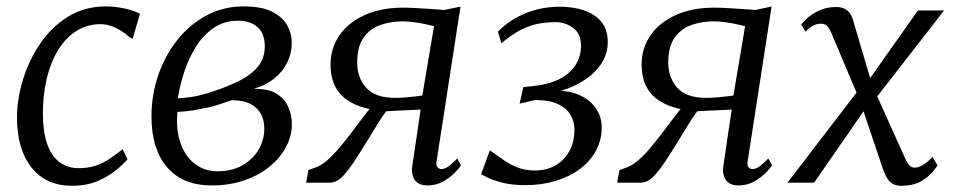

<svg xmlns="http://www.w3.org/2000/svg" viewBox="-20 -586 3062 616"><path d="M210.5 10Q127.5 10 81 -48.8Q34.5 -107.5 34.5 -209Q34.5 -266.5 53.2 -328.8Q72 -391 108 -444.8Q144 -498.5 197.5 -532Q251 -565.5 320.5 -565.5Q347 -565.5 377.5 -559.2Q408 -553 429 -542L405.5 -461L394 -468Q381.5 -479.5 366 -488.8Q350.5 -498 334.5 -503.2Q318.5 -508.5 303 -508.5Q260.5 -508.5 226.5 -487.5Q192.5 -466.5 168 -427.8Q143.5 -389 130.5 -336Q117.5 -283 117.5 -219Q118 -162 131.5 -123.8Q145 -85.5 170.8 -66Q196.5 -46.5 232.5 -46.5Q262.5 -46.5 286 -54.2Q309.5 -62 330.5 -75.8Q351.5 -89.5 373.5 -107.5L389 -75Q377 -60.5 352.5 -40.2Q328 -20 292.8 -5Q257.5 10 210.5 10Z M659 9Q613.5 9 578 -5.2Q542.5 -19.5 517.5 -47.8Q492.5 -76 479.2 -117.2Q466 -158.5 466 -212.5Q466 -282.5 488 -345.8Q510 -409 549.8 -458.8Q589.5 -508.5 643.5 -537Q697.5 -565.5 762 -565.5Q818.5 -565.5 852.2 -548.8Q886 -532 901 -505.5Q916 -479 916 -448.5Q916 -415.5 901.8 -386Q887.5 -356.5 860.2 -334.5Q833 -312.5 794 -301Q840.5 -302 867 -285.5Q893.5 -269 905 -242.5Q916.5 -216 916.5 -187Q916.5 -150.5 898.2 -115.5Q880 -80.5 845.8 -52.2Q811.5 -24 764 -7.5Q716.5 9 659 9ZM678 -36.5Q723.5 -36.5 757 -55.2Q790.5 -74 809.2 -105.2Q828 -136.5 828 -173.5Q828 -199.5 817.2 -220Q806.5 -240.5 783.5 -252.5Q760.5 -264.5 724 -264.5Q716.5 -262.5 704.2 -258Q692 -253.5 676.5 -248.8Q661 -244 644.5 -240.5Q625.5 -236.5 601.2 -232.2Q577 -228 549 -227Q548.5 -219 548.2 -211.2Q548 -203.5 548 -196Q548 -151 563.8 -114.8Q579.5 -78.5 609 -57.5Q638.5 -36.5 678 -36.5ZM550.5 -270.5Q571.5 -272 589 -274.2Q606.5 -276.5 624.2 -281Q642 -285.5 663 -292.5Q710 -308 747.8 -326.8Q785.5 -345.5 807.5 -372.2Q829.5 -399 829.5 -438Q829.5 -477.5 806.8 -498.5Q784 -519.5 743.5 -519.5Q699.5 -519.5 666 -496.8Q632.5 -474 609.2 -437Q586 -400 571.5 -356.2Q557 -312.5 550.5 -270.5Z M1447 -77.5 1459 -55.5Q1455 -48.5 1440 -32.8Q1425 -17 1402.2 -4Q1379.5 9 1351 9Q1326 9 1313.5 -5.2Q1301 -19.5 1301.5 -45L1329.5 -234.5Q1315 -233.5 1294.8 -232.8Q1274.5 -232 1254.2 -231Q1234 -230 1219 -229Q1206.5 -212.5 1192.2 -189.5Q1178 -166.5 1162.2 -140.5Q1146.5 -114.5 1129 -87.5Q1106.5 -51 1084.2 -25.5Q1062 0 1038 0H962L969.5 -40.5L993.5 -49Q1011 -55.5 1029.5 -71.5Q1048 -87.5 1067 -109.8Q1086 -132 1104.5 -156.5Q1123 -181 1140.8 -204.5Q1158.5 -228 1174.5 -247L1197 -231Q1153 -236.5 1123 -249.2Q1093 -262 1074.8 -281.2Q1056.5 -300.5 1048.5 -325Q1040.5 -349.5 1040.5 -379Q1040.5 -430.5 1068.5 -471.8Q1096.5 -513 1149 -537.2Q1201.5 -561.5 1274.5 -561.5Q1289.5 -561.5 1313.5 -560.2Q1337.5 -559 1362.5 -557.2Q1387.5 -555.5 1405.5 -554L1457.5 -565L1380.5 -67Q1378.5 -54.5 1384 -49Q1389.5 -43.5 1395.5 -43.5Q1406 -43.5 1417.8 -51.5Q1429.5 -59.5 1447 -77.5ZM1335 -279.5 1372.5 -502Q1365 -504 1348 -507.8Q1331 -511.5 1310.5 -514.5Q1290 -517.5 1271.5 -517.5Q1234.5 -517.5 1201 -506Q1167.5 -494.5 1146.8 -465.8Q1126 -437 1126 -385Q1126 -337 1154.8 -304.5Q1183.5 -272 1248.5 -272Q1263 -272 1281 -273.5Q1299 -275 1314.2 -276.8Q1329.5 -278.5 1335 -279.5Z M1666.5 8Q1620 8 1588.2 -0.8Q1556.5 -9.5 1540.2 -18.2Q1524 -27 1523.5 -27L1551.5 -103.5Q1571 -90.5 1592 -75.2Q1613 -60 1638.5 -49.5Q1664 -39 1696 -39Q1732 -39 1760.5 -54.5Q1789 -70 1806 -99.8Q1823 -129.5 1823 -171Q1823 -195.5 1810.8 -217Q1798.5 -238.5 1770.8 -251.8Q1743 -265 1696.5 -265L1647 -253.5L1659 -306.5L1686 -309.5Q1737 -314 1772 -331Q1807 -348 1825.5 -375.8Q1844 -403.5 1844 -439.5Q1844 -478 1818.8 -496.5Q1793.5 -515 1763 -515Q1737 -515 1710.2 -510.5Q1683.5 -506 1654 -491.8Q1624.5 -477.5 1588.5 -447L1577.5 -484.5Q1606 -513 1639 -530.8Q1672 -548.5 1706.8 -556.5Q1741.5 -564.5 1773.5 -564.5Q1845 -564.5 1887.5 -536Q1930 -507.5 1930 -451Q1930 -420.5 1916.5 -394.2Q1903 -368 1878.2 -346.5Q1853.5 -325 1818.8 -309.2Q1784 -293.5 1742.5 -285L1741.5 -294Q1794.5 -298.5 1832.2 -283.8Q1870 -269 1890.2 -240.8Q1910.5 -212.5 1910.5 -177.5Q1910.5 -137 1892.2 -103Q1874 -69 1841 -44.2Q1808 -19.5 1763.5 -5.8Q1719 8 1666.5 8Z M2445 -77.5 2457 -55.5Q2453 -48.5 2438 -32.8Q2423 -17 2400.2 -4Q2377.5 9 2349 9Q2324 9 2311.5 -5.2Q2299 -19.5 2299.5 -45L2327.5 -234.5Q2313 -233.5 2292.8 -232.8Q2272.5 -232 2252.2 -231Q2232 -230 2217 -229Q2204.5 -212.5 2190.2 -189.5Q2176 -166.5 2160.2 -140.5Q2144.5 -114.5 2127 -87.5Q2104.5 -51 2082.2 -25.5Q2060 0 2036 0H1960L1967.5 -40.5L1991.5 -49Q2009 -55.5 2027.5 -71.5Q2046 -87.5 2065 -109.8Q2084 -132 2102.5 -156.5Q2121 -181 2138.8 -204.5Q2156.5 -228 2172.5 -247L2195 -231Q2151 -236.5 2121 -249.2Q2091 -262 2072.8 -281.2Q2054.5 -300.5 2046.5 -325Q2038.5 -349.5 2038.5 -379Q2038.5 -430.5 2066.5 -471.8Q2094.5 -513 2147 -537.2Q2199.5 -561.5 2272.5 -561.5Q2287.5 -561.5 2311.5 -560.2Q2335.5 -559 2360.5 -557.2Q2385.5 -555.5 2403.5 -554L2455.5 -565L2378.5 -67Q2376.5 -54.5 2382 -49Q2387.5 -43.5 2393.5 -43.5Q2404 -43.5 2415.8 -51.5Q2427.5 -59.5 2445 -77.5ZM2333 -279.5 2370.5 -502Q2363 -504 2346 -507.8Q2329 -511.5 2308.5 -514.5Q2288 -517.5 2269.5 -517.5Q2232.5 -517.5 2199 -506Q2165.5 -494.5 2144.8 -465.8Q2124 -437 2124 -385Q2124 -337 2152.8 -304.5Q2181.5 -272 2246.5 -272Q2261 -272 2279 -273.5Q2297 -275 2312.2 -276.8Q2327.5 -278.5 2333 -279.5Z M2871.5 10Q2854.5 10 2843.5 3.5Q2832.5 -3 2825.8 -15Q2819 -27 2813 -43L2739 -263L2771 -258.5L2592 0H2506.5L2750 -317.5L2742 -256L2647.5 -479.5Q2642 -493 2635 -501.5Q2628 -510 2613 -510Q2598.5 -510 2584.5 -501.2Q2570.5 -492.5 2565 -484L2550.5 -506.5Q2554 -513 2568.5 -526.5Q2583 -540 2607 -551.8Q2631 -563.5 2663 -563.5Q2679 -563.5 2689.5 -558Q2700 -552.5 2706.8 -543.2Q2713.5 -534 2716.5 -522.5L2782 -301L2751 -306L2925 -552.5H3009L2772.5 -248.5L2780 -309L2883.5 -79Q2889.5 -65 2896.5 -56.5Q2903.5 -48 2915 -48Q2926.5 -48 2941.5 -57Q2956.5 -66 2972 -82.5L2987.5 -56Q2984.5 -49 2971.2 -33.2Q2958 -17.5 2933.8 -3.8Q2909.5 10 2871.5 10Z"/></svg>

Font: Merriweather 24pt Light
Style: Italic
Weight: 300
Italic angle: -7.8°
Version: Version 2.101